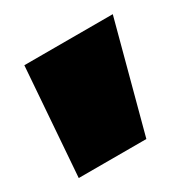

<svg xmlns="http://www.w3.org/2000/svg" viewBox="-82 -273 453 455"><g transform="rotate(-30 144.5 -45.0)"><path d="M13 103 35 -193H277L198 103Z"/></g></svg>

Font: Titillium Web
Style: Black
Weight: 900
Version: Version 1.001;PS 35.000;hotconv 1.0.70;makeotf.lib2.5.55311